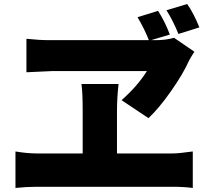

<svg xmlns="http://www.w3.org/2000/svg" viewBox="-20 -888 1040 940"><path d="M956.1 -753.9 853.5 -721.7Q828.1 -785.2 794.9 -837.9L896.5 -868.2Q928.7 -822.3 956.1 -753.9ZM552.7 -136.7H823.2Q855.5 -136.7 923.8 -146.5V32.2Q878.9 26.4 823.2 26.4H163.1Q109.4 26.4 55.7 32.2V-146.5Q112.3 -136.7 163.1 -136.7H384.8V-341.8Q384.8 -435.5 378.9 -476.6H560.5Q552.7 -411.1 552.7 -340.8ZM719.7 -691.4H744.1Q793 -691.4 832 -703.1L931.6 -634.8Q910.2 -601.6 904.3 -588.9Q876 -525.4 817.4 -441.9Q758.8 -358.4 707 -309.6L575.2 -397.5Q654.3 -467.8 699.2 -540H234.4L109.4 -534.2V-698.2Q170.9 -691.4 221.7 -691.4H709Q685.5 -750 653.3 -803.7L753.9 -835Q788.1 -781.2 811.5 -718.8Z"/></svg>

Font: Gen Shin Gothic Monospace Heavy
Style: Bold
Weight: 800
Designer: [Source Han Sans]
Ryoko NISHIZUKA  (kana & ideographs); Paul D. Hunt (Latin, Greek & Cyrillic); Wenlong ZHANG  (bopomofo
Version: Version 1.002.20150607